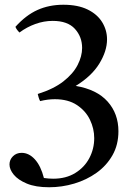

<svg xmlns="http://www.w3.org/2000/svg" viewBox="-20 -650 563 809"><path d="M139 -254Q206 -275 247 -307Q288 -339 307 -376Q326 -413 326 -448Q326 -495 295.5 -528.5Q265 -562 202 -562Q165 -562 129 -549Q93 -536 62 -513Q49 -526 45 -537Q89 -586 138 -608Q187 -630 247 -630Q308 -630 349 -610Q390 -590 410.5 -556.5Q431 -523 431 -484Q431 -435 398.5 -382Q366 -329 299 -288Q388 -273 433.5 -222Q479 -171 479 -97Q479 -40 454 4Q429 48 387 78Q345 108 293 123.5Q241 139 187 139Q130 139 93 123.5Q56 108 38 86Q20 64 20 43Q20 23 34.5 8.5Q49 -6 71 -6Q102 -6 127 21.5Q152 49 165 100Q186 103 204 103Q258 103 297 79Q336 55 356.5 16Q377 -23 377 -68Q377 -108 359 -145.5Q341 -183 304 -207.5Q267 -232 211 -232Q181 -232 149 -224Q145 -232 143 -239Q141 -246 139 -254Z"/></svg>

Font: Tiro Kannada
Style: Regular
Weight: 400
Designer: Kannada: John Hudson & Fiona Ross. Latin: John Hudson.
Foundry: Tiro Typeworks Ltd.
Version: Version 1.52